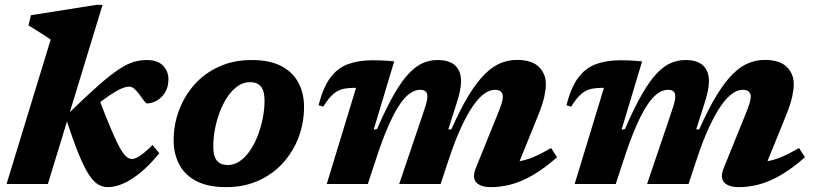

<svg xmlns="http://www.w3.org/2000/svg" viewBox="-20 -757 3345 790"><path d="M402 -737 177 0H7L188.5 -594Q179.5 -601 163.2 -611.2Q147 -621.5 129.2 -632.8Q111.5 -644 97 -652.5L107.5 -694.5L376.5 -737ZM251.5 -269 263.5 -292Q336 -362.5 385 -405.5Q434 -448.5 468.2 -471.2Q502.5 -494 529.5 -502Q556.5 -510 583.5 -510Q628.5 -510 650.8 -487Q673 -464 673 -430.5Q673 -398.5 659.2 -376.5Q645.5 -354.5 625.2 -343Q605 -331.5 584.5 -331.5Q580.5 -331.5 572 -343Q563.5 -354.5 553.5 -368.5Q543.5 -382 533 -391.2Q522.5 -400.5 512 -400.5Q500 -400.5 485.8 -395.2Q471.5 -390 450.5 -377.2Q429.5 -364.5 397.5 -341Q365.5 -317.5 318.5 -280L381.5 -365.5Q413 -282.5 434.8 -230.8Q456.5 -179 471.8 -151.2Q487 -123.5 499 -113.2Q511 -103 523 -103Q532.5 -103 544 -108.8Q555.5 -114.5 571.2 -127Q587 -139.5 607.5 -160.5L635.5 -126.5Q596 -78 558.5 -47.2Q521 -16.5 487.2 -1.8Q453.5 13 424 13Q402.5 13 383.5 1.8Q364.5 -9.5 345 -39.5Q325.5 -69.5 303 -125Q280.5 -180.5 251.5 -269Z M1015.5 -510Q1090.5 -510 1138 -484.8Q1185.5 -459.5 1208.2 -416Q1231 -372.5 1231 -317.5Q1231 -252.5 1209 -193.2Q1187 -134 1145.2 -87.5Q1103.5 -41 1044 -14Q984.5 13 910 13Q835.5 13 787.8 -12Q740 -37 717.2 -80.8Q694.5 -124.5 694.5 -179.5Q694.5 -244.5 716.8 -303.8Q739 -363 780.5 -409.5Q822 -456 881.5 -483Q941 -510 1015.5 -510ZM917.5 -78Q944 -78 967.2 -94.2Q990.5 -110.5 1009 -137.8Q1027.5 -165 1040.8 -199.5Q1054 -234 1061.2 -271Q1068.5 -308 1068.5 -343Q1068.5 -383 1053.5 -401Q1038.5 -419 1008.5 -419Q981.5 -419 958.2 -402.8Q935 -386.5 916.5 -359.2Q898 -332 884.8 -297.5Q871.5 -263 864.5 -226Q857.5 -189 857.5 -154Q857.5 -114 872.5 -96Q887.5 -78 917.5 -78Z M2097 -42.5 2059 -91.5Q2088 -89.5 2115.5 -93.5Q2143 -97.5 2174.8 -110.8Q2206.5 -124 2247.5 -148L2272 -110Q2218 -62.5 2170.8 -35.5Q2123.5 -8.5 2081.5 2.2Q2039.5 13 2000.5 13Q1957 13 1939.2 -7Q1921.5 -27 1939 -68.5L2026.5 -284.5Q2040 -317.5 2044.5 -333.5Q2049 -349.5 2049 -358.5Q2049 -372 2041.2 -379.8Q2033.5 -387.5 2016 -387.5Q1995 -387.5 1972.5 -371.5Q1950 -355.5 1926.2 -321.2Q1902.5 -287 1877.5 -233.2Q1852.5 -179.5 1827.5 -104L1793 0H1622.5L1719 -285Q1727 -308 1731.2 -322.2Q1735.5 -336.5 1737 -345.5Q1738.5 -354.5 1738.5 -361Q1738.5 -373.5 1731.5 -380.5Q1724.5 -387.5 1709 -387.5Q1686 -387.5 1663.8 -370.8Q1641.5 -354 1619.2 -318.8Q1597 -283.5 1573.8 -229Q1550.5 -174.5 1526 -99L1493.5 0H1324.5L1445 -395.5Q1443.5 -395.5 1441.8 -395.5Q1440 -395.5 1438 -395.5Q1409 -395.5 1388 -390Q1367 -384.5 1348.8 -367.8Q1330.5 -351 1310 -318L1291 -324Q1309 -396.5 1338.8 -436.8Q1368.5 -477 1411.8 -493Q1455 -509 1512.5 -509Q1530 -509 1543.2 -508.5Q1556.5 -508 1570.5 -507.2Q1584.5 -506.5 1602 -504.5L1517.5 -223.5L1531.5 -226Q1569.5 -314 1601.8 -369.8Q1634 -425.5 1663.5 -456Q1693 -486.5 1721.5 -498.2Q1750 -510 1780.5 -510Q1829.5 -510 1853.2 -487.2Q1877 -464.5 1877 -423Q1877 -404 1872.2 -381.2Q1867.5 -358.5 1857.5 -328L1824.5 -224.5H1837Q1875 -310 1909.2 -365.8Q1943.5 -421.5 1975.8 -453Q2008 -484.5 2040.2 -497.5Q2072.5 -510.5 2106.5 -510.5Q2168 -510.5 2197 -482Q2226 -453.5 2226 -411Q2226 -389.5 2219.5 -359Q2213 -328.5 2194 -281.5Z M3117 -42.5 3079 -91.5Q3108 -89.5 3135.5 -93.5Q3163 -97.5 3194.8 -110.8Q3226.5 -124 3267.5 -148L3292 -110Q3238 -62.5 3190.8 -35.5Q3143.5 -8.5 3101.5 2.2Q3059.5 13 3020.5 13Q2977 13 2959.2 -7Q2941.5 -27 2959 -68.5L3046.5 -284.5Q3060 -317.5 3064.5 -333.5Q3069 -349.5 3069 -358.5Q3069 -372 3061.2 -379.8Q3053.5 -387.5 3036 -387.5Q3015 -387.5 2992.5 -371.5Q2970 -355.5 2946.2 -321.2Q2922.5 -287 2897.5 -233.2Q2872.5 -179.5 2847.5 -104L2813 0H2642.5L2739 -285Q2747 -308 2751.2 -322.2Q2755.5 -336.5 2757 -345.5Q2758.5 -354.5 2758.5 -361Q2758.5 -373.5 2751.5 -380.5Q2744.5 -387.5 2729 -387.5Q2706 -387.5 2683.8 -370.8Q2661.5 -354 2639.2 -318.8Q2617 -283.5 2593.8 -229Q2570.5 -174.5 2546 -99L2513.5 0H2344.5L2465 -395.5Q2463.5 -395.5 2461.8 -395.5Q2460 -395.5 2458 -395.5Q2429 -395.5 2408 -390Q2387 -384.5 2368.8 -367.8Q2350.5 -351 2330 -318L2311 -324Q2329 -396.5 2358.8 -436.8Q2388.5 -477 2431.8 -493Q2475 -509 2532.5 -509Q2550 -509 2563.2 -508.5Q2576.5 -508 2590.5 -507.2Q2604.5 -506.5 2622 -504.5L2537.5 -223.5L2551.5 -226Q2589.5 -314 2621.8 -369.8Q2654 -425.5 2683.5 -456Q2713 -486.5 2741.5 -498.2Q2770 -510 2800.5 -510Q2849.5 -510 2873.2 -487.2Q2897 -464.5 2897 -423Q2897 -404 2892.2 -381.2Q2887.5 -358.5 2877.5 -328L2844.5 -224.5H2857Q2895 -310 2929.2 -365.8Q2963.5 -421.5 2995.8 -453Q3028 -484.5 3060.2 -497.5Q3092.5 -510.5 3126.5 -510.5Q3188 -510.5 3217 -482Q3246 -453.5 3246 -411Q3246 -389.5 3239.5 -359Q3233 -328.5 3214 -281.5Z"/></svg>

Font: Newsreader 9pt
Style: Bold Italic
Weight: 700
Italic angle: -17°
Designer: Hugues Gentile
Foundry: Production Type
Version: Version 1.003